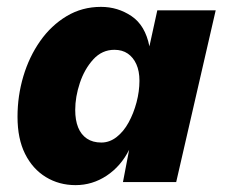

<svg xmlns="http://www.w3.org/2000/svg" viewBox="-20 -530 659 559"><path d="M200 9Q152 9 113.5 -14.5Q75 -38 53 -82Q31 -126 31 -190Q31 -251 48 -308Q65 -365 97 -410.5Q129 -456 174 -483Q219 -510 274 -510Q323 -510 363 -483Q403 -456 415 -395L438 -500H608L493 0H338L356 -94Q332 -46 290.5 -18.5Q249 9 200 9ZM275 -115Q299 -115 319.5 -131Q340 -147 354.5 -173.5Q369 -200 377.5 -232Q386 -264 386 -295Q386 -323 377 -343Q368 -363 352 -374Q336 -385 313 -385Q277 -385 251.5 -357Q226 -329 212.5 -288.5Q199 -248 199 -210Q199 -180 207.5 -159Q216 -138 233 -126.5Q250 -115 275 -115Z"/></svg>

Font: Kantumruy Pro
Style: Bold Italic
Weight: 700
Italic angle: -13°
Version: Version 1.002